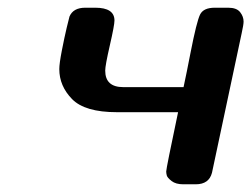

<svg xmlns="http://www.w3.org/2000/svg" viewBox="-20 -478 652 498"><path d="M133.8 -298.8Q133.8 -313 140.4 -346.9Q147 -380.9 153.1 -406.5Q159.2 -432.1 160.2 -435.1Q169.9 -458 201.2 -458H227.1Q276.9 -458 276.9 -424.8Q276.9 -412.6 264.9 -360.4Q252.9 -308.1 252.9 -294.9Q252.9 -252 299.8 -252H456.1Q463.9 -288.1 474.1 -340.8Q490.2 -422.9 499 -440.4Q507.8 -458 537.1 -458H571.8Q593.8 -458 602.8 -446.5Q611.8 -435.1 611.8 -421.9Q611.8 -414.1 606.9 -392.1L529.8 -29.8Q522 0 487.8 0H455.1Q436 0 425 -8.5Q414.1 -17.1 412.6 -22.9Q411.1 -28.8 411.1 -33.2Q411.1 -41 441.9 -187H283.2Q200.2 -187 167 -220.9Q133.8 -254.9 133.8 -298.8Z"/></svg>

Font: CMU Sans Serif
Style: BoldOblique
Weight: 700
Italic angle: -12°
Version: Version 0.7.0